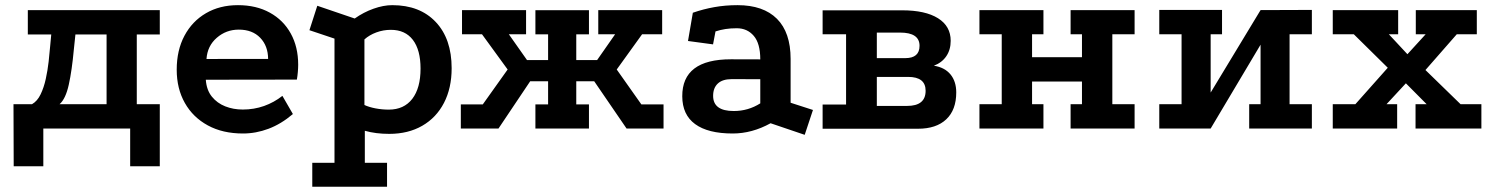

<svg xmlns="http://www.w3.org/2000/svg" viewBox="-20 -486 5647 726"><path d="M31.8 142.8 31 -92H101Q121.2 -103.5 133.6 -129.4Q146 -155.2 153.1 -187.6Q160.2 -220 163.9 -252.8Q167.5 -285.5 169.5 -309.8L173.8 -355.8H85.2V-447.8H584.2V-355.8H497.2V-92H584.2V142.8H472.2V0H143.8V142.8ZM205.2 -92H383V-355.8H265.2L259.2 -298.8Q252 -219.8 240.1 -165.9Q228.2 -112 205.2 -92Z M1087.5 -54.8Q1043 -17 995.4 0.9Q947.8 18.8 898.8 18.8Q822 18.8 765.9 -11.8Q709.8 -42.2 679 -96.6Q648.2 -151 648.2 -222.5Q648.2 -296 677.5 -350.9Q706.8 -405.8 758.9 -436.1Q811 -466.5 879.8 -466.5Q949 -466.5 1000.2 -438.2Q1051.5 -410 1079.5 -359.2Q1107.5 -308.5 1107.5 -241Q1107.5 -229 1106.2 -213.9Q1105 -198.8 1102.5 -185L758.2 -184.5Q761 -145.5 781.1 -120.6Q801.2 -95.8 831.8 -83.8Q862.2 -71.8 898 -71.8Q940.2 -71.8 978.4 -85.2Q1016.5 -98.8 1047.8 -123.5ZM993.8 -263.2Q993.5 -312.5 963.9 -343.2Q934.2 -374 883 -374Q835.2 -374 799.8 -343.2Q764.2 -312.5 760.8 -263Z M1160.8 220V129.5H1244.8V-340L1150 -371.8L1179.8 -464.2L1321.2 -416Q1354.8 -439.8 1392.4 -453.1Q1430 -466.5 1463.2 -466.5Q1567.5 -466.5 1627.6 -402.9Q1687.8 -339.2 1687.8 -228Q1687.8 -153 1658.8 -97Q1629.8 -41 1576.6 -10.4Q1523.5 20.2 1451.8 20.2Q1400.8 20.2 1359.5 8.5V129.5H1443.5V220ZM1450 -71.5Q1507.5 -71.5 1538.9 -112.2Q1570.2 -153 1570.2 -226.5Q1570.2 -297.2 1541.2 -335.2Q1512.2 -373.2 1457.8 -373.2Q1429.5 -373.2 1403.1 -363.5Q1376.8 -353.8 1358 -337V-89Q1375 -81 1399.9 -76.2Q1424.8 -71.5 1450 -71.5Z M1722.5 0V-91.2H1805.5L1899.5 -223.2L1802.5 -356.5H1727V-447.8H1969.2V-356.5H1904L1972.8 -258.8H2052.5V-356.2H2004.5V-447.5H2207V-356.2H2159V-258.8H2237.8L2306 -356.5H2242.2V-447.8H2483.8V-356.5H2408L2312 -223.2L2405.2 -91.2H2489V0H2349.2L2226.8 -178.8H2159V-91.2H2207V0H2004.5V-91.2H2052.5V-178.8H1984.8L1864.9 0Z M2893.8 -20Q2823.5 18.8 2750.5 18.8Q2656.8 18.8 2608.4 -16.8Q2560 -52.2 2559.8 -121.8Q2559.2 -261.8 2743.8 -261.8L2854.8 -261.5Q2854.8 -321.8 2830.1 -350.5Q2805.5 -379.2 2765.8 -379.2Q2742.5 -379.2 2723.2 -376.2Q2704 -373.2 2685.5 -367.2L2676.2 -318.2L2581.5 -331L2599.8 -437.8Q2640 -451.8 2681.4 -459.1Q2722.8 -466.5 2768.8 -466.5Q2866.2 -466.5 2917.9 -414.9Q2969.5 -363.2 2969.5 -263.2V-97.5L3054 -70.2L3022.8 23.8ZM2746.8 -186.8Q2712 -186.8 2694.2 -170.1Q2676.5 -153.5 2676.5 -123.5Q2676.5 -66.2 2754.5 -66.2Q2809.2 -66.2 2854.8 -95.2V-186.5Z M3391 -447Q3479 -447 3526.9 -417Q3574.8 -387 3574.8 -331.8Q3574.8 -297.8 3558.2 -273.5Q3541.8 -249.2 3511.2 -237.5Q3552 -231.2 3573.9 -204.8Q3595.8 -178.2 3595.8 -136.5Q3595.8 -70.5 3558.1 -34.9Q3520.5 0.8 3451 0.8H3090.5V-90.8H3179.2V-356.5H3090.5V-447ZM3410 -85.5Q3480 -85.5 3480 -142.8Q3480 -195.2 3414 -195.2H3295.5V-85.5ZM3403.2 -266.2Q3457 -266.2 3457 -312.8Q3457 -362.8 3383.5 -362.8H3295.5V-266.2Z M3683.5 -447.8H3925.5V-356.5H3882.5V-269.8H4071.2V-356.5H4028.2V-447.8H4270.2V-356.5H4186V-92H4270.2V0H4028.2V-92H4071.2V-177.8H3882.5V-92H3925.5V0H3683.5V-92H3767.8V-356.5H3683.5Z M4363.5 -448.5H4600.8V-356.5H4557.8V-136L4746.5 -447.8L4940.5 -448.5V-356.5H4856.2V-92H4940.5V0H4703.5V-92H4746.5V-317L4557.8 0H4363.5V-92H4447.8V-356.5H4363.5Z M5019.5 0V-92H5105L5227.5 -229.8L5099 -356.5H5019.5V-447.8H5266.8V-356.5H5231.5L5301.8 -281L5370.8 -356.5H5333.5V-447.8H5564.2V-356.5H5488.5L5370 -221.2L5502.8 -92H5581.5V0H5332.5V-92H5374.5L5296 -171L5222.8 -92H5263V0Z"/></svg>

Font: Podkova VF Beta
Style: Regular
Weight: 400
Designer: Ilya Yudin
Foundry: Cyreal (www.cyreal.org)
Version: Version 2.100